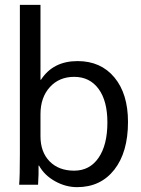

<svg xmlns="http://www.w3.org/2000/svg" viewBox="-20 -762 582 792"><path d="M141 -79H139Q140 -47 137 0H59Q62 -33 62 -126V-742H147V-433H149Q199 -510 300 -510Q396 -510 452 -442.5Q508 -375 508 -259Q508 -134 451.5 -62Q395 10 298 10Q251 10 207 -14.5Q163 -39 141 -79ZM423 -257Q423 -346 386.5 -395.5Q350 -445 286 -445Q224 -445 185.5 -402.5Q147 -360 147 -291V-200Q147 -135 184.5 -96.5Q222 -58 286 -58Q350 -58 386.5 -111Q423 -164 423 -257Z"/></svg>

Font: Sarabun
Style: Regular
Weight: 400
Designer: Suppakit Chalermlarp | Katatrad Co.,Ltd.
Foundry: Cadson Demak Co.,Ltd.
Version: Version 1.000; ttfautohint (v1.6)